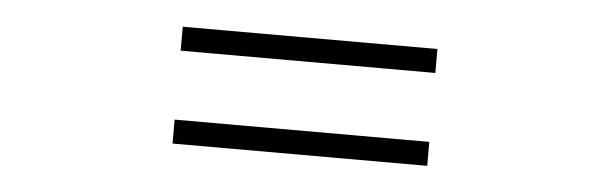

<svg xmlns="http://www.w3.org/2000/svg" viewBox="-29 -547 1057 333"><g transform="rotate(5 500.0 -380.5)"><path d="M278.3 -481.7H721.7V-440H278.3ZM278.3 -320H721.7V-278.3H278.3Z"/></g></svg>

Font: Noto Sans JP
Style: Regular
Weight: 100
Designer: Ryoko NISHIZUKA 西塚涼子 (kana, bopomofo & ideographs); Paul D. Hunt (Latin, Greek & Cyrillic); Sandoll Communications 산돌커뮤니
Foundry: Adobe
Version: Version 2.004;hotconv 1.0.118;makeotfexe 2.5.65603